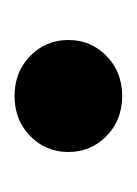

<svg xmlns="http://www.w3.org/2000/svg" viewBox="18 -206 188 264"><g transform="rotate(-90 112.0 -74.0)"><path d="M35 -74Q35 -105 57 -126.5Q79 -148 112 -148Q145 -148 167 -126.5Q189 -105 189 -74Q189 -43 167 -21.5Q145 0 112 0Q79 0 57 -21.5Q35 -43 35 -74Z"/></g></svg>

Font: Niramit
Style: Bold
Weight: 700
Designer: Katatrad Aksorn Co.,Ltd.
Foundry: Cadson Demak Co.,Ltd.
Version: Version 1.001; ttfautohint (v1.6)